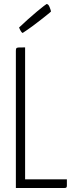

<svg xmlns="http://www.w3.org/2000/svg" viewBox="-20 -936 372 956"><path d="M59 0V-682Q59 -691 61 -695Q63 -699 72.5 -699.5Q82 -700 105 -700V-43H313V-12Q313 -4 310 -2Q307 0 301 0ZM93 -772Q90 -772 85.5 -778.5Q81 -785 78 -792Q75 -799 75 -799Q97 -820 120.5 -841Q144 -862 164.5 -879Q185 -896 198 -906Q211 -916 212 -916Q221 -916 227 -900.5Q233 -885 234 -879Q232 -876 218 -865Q204 -854 184 -838Q164 -822 140 -804.5Q116 -787 93 -772Z"/></svg>

Font: Yanone Kaffeesatz Light
Style: Regular
Weight: 300
Designer: Yanone (Cyrillic: Daniel Pouzeot, Huerta Tipografica, and Cyreal)
Foundry: Yanone
Version: Version 2.003